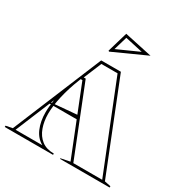

<svg xmlns="http://www.w3.org/2000/svg" viewBox="-209 -1115 1238 1284"><g transform="rotate(30 410.0 -473.0)"><path d="M5 0V-10L56 -20L341 -708H493L767 -20L815 -10V0H432V-5L502 -19L298 -531H285L281 -521Q247 -436 229.5 -358.5Q212 -281 212 -222Q212 -164 229.5 -115.5Q247 -67 283.5 -38.5Q320 -10 378 -10V0ZM172 -285V-295L402 -315V-285ZM523 -20H746L479 -688H354L297 -551H312ZM77 -20H284Q238 -45 215 -98.5Q192 -152 192 -222Q192 -244 194.5 -268.5Q197 -293 201 -320ZM357 -785 351 -789 397 -946 611 -900ZM380 -818 382 -819 547 -893 411 -923Z"/></g></svg>

Font: Kalnia Glaze Thin
Style: Bold
Weight: 700
Version: Version 1.110